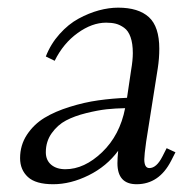

<svg xmlns="http://www.w3.org/2000/svg" viewBox="-20 -472 495 499"><path d="M32.2 -61Q32.2 -94.7 50 -121.8Q67.9 -148.9 95.7 -165.8Q123.5 -182.6 161.4 -194.3Q199.2 -206.1 235.6 -211.2Q272 -216.3 310.1 -217.8L320.8 -290Q325.2 -315.4 325.2 -334Q325.2 -358.9 319.3 -375.5Q313.5 -392.1 302.5 -399.9Q291.5 -407.7 280.8 -410.4Q270 -413.1 255.9 -413.1Q219.2 -413.1 181.9 -386.2Q144.5 -359.4 122.1 -314L99.1 -325.2Q111.8 -357.9 134.8 -383.5Q157.7 -409.2 184.3 -423.6Q210.9 -438 237.1 -445.1Q263.2 -452.1 287.1 -452.1Q339.8 -452.1 366.9 -427.5Q394 -402.8 394 -345.2Q394 -320.3 390.1 -294.9L359.9 -104Q355 -68.8 355 -58.1Q355 -35.2 368.2 -35.2Q386.7 -35.2 401.9 -64.9L413.1 -86.9L436 -76.2L424.8 -54.2Q393.6 6.8 335 6.8Q285.2 6.8 285.2 -47.9Q285.2 -60.5 287.1 -80.1Q257.3 -39.6 210.4 -16.4Q163.6 6.8 118.2 6.8Q72.8 6.8 52.5 -12Q32.2 -30.8 32.2 -61ZM99.1 -76.2Q99.1 -55.7 113 -43.9Q127 -32.2 149.9 -32.2Q199.2 -32.2 245.4 -76.4Q291.5 -120.6 305.2 -190.9Q279.8 -190.4 257.1 -188Q234.4 -185.5 203.9 -178Q173.3 -170.4 151.6 -158.9Q129.9 -147.5 114.5 -126Q99.1 -104.5 99.1 -76.2Z"/></svg>

Font: Dihjauti
Style: Italic
Weight: 400
Italic angle: -9°
Designer: T. Christopher White
Version: Version 3.0.0